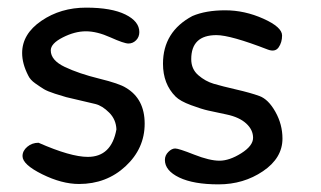

<svg xmlns="http://www.w3.org/2000/svg" viewBox="-20 -482 840 503"><path d="M345 -398Q345 -385 336.5 -376.5Q328 -368 316.5 -368Q305 -368 269.5 -384Q234 -400 205 -400Q176 -400 144.5 -384Q113 -368 113 -350Q113 -324 150 -306.5Q187 -289 240 -276Q293 -263 310 -252Q359 -223 359 -158Q359 -93 309 -46.5Q259 0 187 0Q142 0 90.5 -25.5Q39 -51 39 -73Q39 -87 51.5 -97.5Q64 -108 81 -108Q165 -71 210 -71Q272 -71 285 -143Q284 -169 266 -187Q248 -205 230 -209.5Q212 -214 187.5 -219.5Q163 -225 153.5 -227.5Q144 -230 124 -236.5Q104 -243 95 -248.5Q86 -254 72.5 -263.5Q59 -273 54 -284Q38 -315 38 -343Q38 -393 88.5 -427.5Q139 -462 205.5 -462Q272 -462 308.5 -444Q345 -426 345 -398ZM719 -389Q719 -371 710 -358Q701 -345 682 -352Q584 -390 547 -390Q481 -390 481 -327Q481 -301 499.5 -285Q518 -269 540 -262.5Q562 -256 599 -247.5Q636 -239 659.5 -230.5Q683 -222 701.5 -189Q720 -156 720 -119Q720 -68 669 -33.5Q618 1 552.5 1Q487 1 449.5 -17Q412 -35 412 -63Q412 -75 421 -84Q430 -93 439 -93Q448 -93 488.5 -77Q529 -61 555 -61Q581 -61 612 -80.5Q643 -100 643 -121Q643 -142 625 -158.5Q607 -175 574 -182Q541 -189 525 -192.5Q509 -196 480.5 -206.5Q452 -217 440 -229Q407 -262 407 -315Q407 -399 484 -440Q519 -455 570 -455Q621 -455 670 -433Q719 -411 719 -389Z"/></svg>

Font: Patrick Hand SC
Style: Regular
Weight: 400
Designer: Patrick Wagesreiter
Foundry: Patrick Wagesreiter
Version: Version 1.003;PS 001.003;hotconv 1.0.70;makeotf.lib2.5.58329